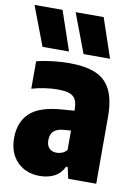

<svg xmlns="http://www.w3.org/2000/svg" viewBox="-90 -868 675 938"><g transform="rotate(10 247.0 -399.0)"><path d="M173.5 10.5Q104.5 10.5 61.5 -33Q18.5 -76.5 18.5 -150.5Q18.5 -230.5 67.2 -275.8Q116 -321 229 -328.5L286 -333V-338.5Q286 -384.5 265 -402.8Q244 -421 188 -421Q159 -421 125 -416.2Q91 -411.5 59.5 -402V-538Q95.5 -547.5 139 -552.5Q182.5 -557.5 222 -557.5Q302 -557.5 353 -535.8Q404 -514 428.2 -464.2Q452.5 -414.5 452.5 -330.5V0H313.5L301 -56.5H293.5Q275 -20 243.8 -4.8Q212.5 10.5 173.5 10.5ZM185 -170Q185 -142.5 198.8 -129Q212.5 -115.5 235 -115.5Q247.5 -115.5 261 -120.2Q274.5 -125 286 -138V-234.5L250 -231.5Q185 -227 185 -170ZM281.5 -613 208 -808H347L413 -613ZM78 -613 4 -808H143L209.5 -613Z"/></g></svg>

Font: Encode Sans Cnd XBd
Style: Regular
Weight: 800
Width: 3
Designer: Multiple Designers
Foundry: Impallari Type
Version: Version 3.002; ttfautohint (v1.8.3) -l 8 -r 50 -G 200 -x 14 